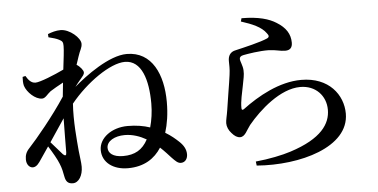

<svg xmlns="http://www.w3.org/2000/svg" viewBox="-55 -909 2111 1072"><g transform="rotate(-5 1000.0 -373.0)"><path d="M233 -467C250 -478 278 -494 306 -509L298 -431C230 -327 131 -208 88 -162C68 -141 62 -123 62 -99C62 -70 79 -52 98 -52C119 -53 132 -72 147 -95L192 -161C215 -125 239 -83 248 -59C259 -33 263 -11 268 15C273 41 284 56 312 56C346 56 369 16 369 -32C369 -58 363 -89 360 -123C355 -182 344 -291 351 -387C442 -499 578 -594 660 -594C754 -594 787 -481 787 -350C787 -302 780 -256 769 -217C734 -229 692 -236 644 -236C555 -236 483 -183 483 -115C483 -45 544 -1 626 -1C718 -1 777 -42 814 -100C839 -77 859 -54 872 -40C894 -17 906 -5 923 -5C947 -5 961 -25 961 -50C961 -78 947 -102 923 -124C906 -140 882 -161 850 -180C865 -228 874 -284 874 -351C874 -504 816 -637 674 -637C575 -637 440 -537 373 -479C384 -493 394 -507 405 -519C418 -535 427 -543 427 -556C427 -567 409 -590 390 -601C396 -620 401 -635 405 -646C416 -681 428 -693 428 -716C428 -749 368 -802 318 -802C292 -802 269 -795 246 -786L247 -768C272 -762 292 -756 305 -749C323 -740 327 -734 327 -712C327 -687 321 -639 314 -581C262 -556 179 -522 153 -522C131 -522 115 -538 100 -564L84 -560C83 -543 83 -525 87 -510C99 -473 144 -430 182 -430C201 -430 213 -452 233 -467ZM744 -152C714 -96 671 -71 605 -71C549 -71 522 -94 522 -124C522 -162 567 -187 623 -187C668 -187 709 -172 744 -152ZM292 -310C290 -234 291 -160 290 -119C290 -101 283 -99 271 -110L207 -183Z M1325 -762C1387 -742 1438 -721 1464 -684C1476 -670 1475 -661 1462 -655C1425 -638 1330 -616 1283 -605C1249 -599 1239 -574 1239 -549C1239 -525 1241 -505 1236 -470C1230 -422 1213 -328 1206 -276C1201 -243 1194 -221 1194 -203C1194 -184 1203 -163 1218 -147C1234 -128 1249 -119 1265 -119C1293 -119 1305 -155 1326 -182C1392 -262 1511 -369 1623 -369C1709 -369 1766 -308 1766 -229C1766 -151 1715 -71 1537 -14C1491 1 1415 17 1340 24L1343 47C1585 66 1864 -11 1864 -199C1864 -304 1787 -408 1632 -408C1509 -408 1387 -339 1299 -273C1291 -268 1286 -269 1286 -280C1285 -318 1297 -364 1305 -406C1311 -440 1318 -463 1316 -490C1315 -515 1301 -541 1301 -554C1301 -563 1306 -571 1323 -574C1348 -579 1415 -590 1466 -589C1511 -587 1527 -578 1558 -578C1586 -578 1598 -593 1598 -620C1598 -668 1574 -706 1523 -737C1485 -761 1427 -780 1330 -780Z"/></g></svg>

Font: Noto Serif CJK KR SemiBold
Style: Regular
Weight: 600
Designer: Ryoko NISHIZUKA 西塚涼子 (kana & ideographs); Frank Grießhammer (Latin, Greek & Cyrillic); Wenlong ZHANG 张文龙 (bopomofo); San
Foundry: Adobe
Version: Version 2.001;hotconv 1.1.0;makeotfexe 2.6.0